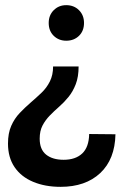

<svg xmlns="http://www.w3.org/2000/svg" viewBox="-20 -561 491 745"><path d="M428 -40Q426 57 369 110.5Q312 164 215 164Q155 164 108.5 144.5Q62 125 36.5 87.5Q11 50 11 -4Q11 -44 23.5 -72.5Q36 -101 56.5 -122.5Q77 -144 99 -163Q121 -182 141 -201Q161 -220 173.5 -245Q186 -270 186 -303H285Q285 -263 274 -234.5Q263 -206 246 -185Q229 -164 209.5 -147Q190 -130 173 -112.5Q156 -95 145 -74Q134 -53 134 -23Q134 19 159 39Q184 59 227 59Q273 59 299 34.5Q325 10 326 -41ZM237 -403Q208 -403 188.5 -422Q169 -441 169 -472Q169 -502 188.5 -521.5Q208 -541 237 -541Q267 -541 286.5 -521.5Q306 -502 306 -472Q306 -441 286.5 -422Q267 -403 237 -403Z"/></svg>

Font: Alexandria Medium
Style: Regular
Weight: 500
Designer: Mohamed Gaber
Foundry: Kief Type Foundry
Version: Version 5.100